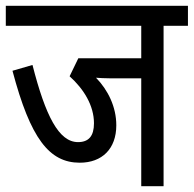

<svg xmlns="http://www.w3.org/2000/svg" viewBox="-20 -642 668 662"><path d="M544 -553H628V-622H0V-553H467V-441H250L220 -379C269 -335 304 -278 304 -217C304 -173 286 -152 249 -152C183 -152 137 -242 92 -418L23 -398C85 -164 150 -81 255 -81C332 -81 381 -129 381 -210C381 -274 352 -332 311 -374C324 -373 339 -372 358 -372H467V0H544Z"/></svg>

Font: Noto Sans Devanagari UI Condensed
Style: Regular
Weight: 400
Width: 3
Designer: Jelle Bosma - Monotype Design Team
Foundry: Monotype Imaging Inc.
Version: Version 2.003